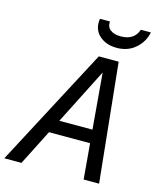

<svg xmlns="http://www.w3.org/2000/svg" viewBox="-157 -999 906 1092"><g transform="rotate(15 296.0 -453.5)"><path d="M441 0 423 -209H181L75 0H-26L343 -699H460L532 0ZM221 -287H416L388 -616ZM294 -907H353Q350 -876 371.5 -858.5Q393 -841 433 -841Q513 -841 535 -907H594Q582 -849 537.5 -810.5Q493 -772 428 -772Q364 -772 324.5 -808.5Q285 -845 294 -907Z"/></g></svg>

Font: Fragment Mono
Style: Italic
Weight: 400
Italic angle: -12°
Designer: Wei Huang based on Nimbus Sans by URW Studio, based on Helvetica by Max Miedinger.
Foundry: Wei Huang
Version: Version 1.011; ttfautohint (v1.8.4.7-5d5b)